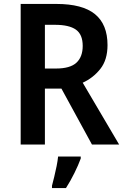

<svg xmlns="http://www.w3.org/2000/svg" viewBox="-20 -734 631 975"><path d="M266 -714Q399 -714 462.5 -662Q526 -610 526 -505Q526 -430 489.5 -384Q453 -338 400 -314L585 0H447L292 -284H208V0H85V-714ZM259 -608H208V-386H264Q336 -386 368 -415.5Q400 -445 400 -501Q400 -559 365.5 -583.5Q331 -608 259 -608ZM390 71Q378 104 358 144.5Q338 185 315 221H244V209Q249 190 255.5 163.5Q262 137 267.5 109.5Q273 82 275 61H390Z"/></svg>

Font: Noto Sans Telugu SemiCondensed SemiBold
Style: Regular
Weight: 600
Width: 4
Designer: Jelle Bosma - Monotype Design Team
Foundry: Monotype Imaging Inc.
Version: Version 2.005; ttfautohint (v1.8.4.7-5d5b)